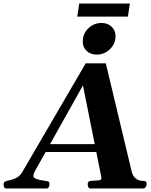

<svg xmlns="http://www.w3.org/2000/svg" viewBox="-79 -1067 857 1087"><path d="M493.7 -69.3 390.6 -583.5 118.7 -98.1Q116.2 -93.3 113 -85Q109.9 -76.7 109.9 -71.3Q109.9 -59.1 131.1 -52.5Q152.3 -45.9 182.1 -42.5Q194.8 -41 198 -36.9Q201.2 -32.7 201.2 -25.4Q201.2 -17.1 197.5 -8.5Q193.8 0 184.1 0H-44.9Q-52.2 0 -55.4 -7.6Q-58.6 -15.1 -58.6 -21.5Q-58.6 -34.2 -52 -38.1Q-45.4 -42 -40 -43Q-18.6 -47.4 -2.4 -53Q13.7 -58.6 25.6 -67.6Q37.6 -76.7 45.9 -90.8L406.2 -708.5H520L668 -89.8Q671.9 -76.7 679.9 -66.2Q688 -55.7 700.4 -49.3Q712.9 -43 730 -43Q741.7 -43 746.6 -39.3Q751.5 -35.6 751.5 -25.9Q751.5 -16.6 746.1 -8.3Q740.7 0 732.4 0H431.6Q423.8 0 420.7 -8.8Q417.5 -17.6 417.5 -23.4Q417.5 -41.5 435.1 -43Q467.8 -45.4 481.4 -46.1Q495.1 -46.9 495.1 -59.6Q495.1 -62 493.7 -69.3ZM149.4 -206.5 168.9 -251H484.9L494.6 -206.5ZM468.8 -757.8Q434.6 -757.8 412.1 -778.3Q389.6 -798.8 389.6 -832Q389.6 -877 421.4 -907Q453.1 -937 495.6 -937Q530.3 -937 552.7 -916Q575.2 -895 575.2 -861.3Q575.2 -833 560.5 -809.6Q545.9 -786.1 521.7 -772Q497.6 -757.8 468.8 -757.8ZM358.4 -973.1 369.6 -1046.9H656.2L645 -973.1Z"/></svg>

Font: Gelasio
Style: Italic
Weight: 400
Italic angle: -8.5°
Designer: Eben Sorkin
Foundry: Eben Sorkin
Version: Version 1.008